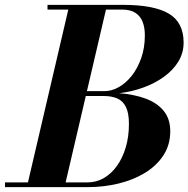

<svg xmlns="http://www.w3.org/2000/svg" viewBox="-68 -770 775 790"><path d="M-47.5 0V-19.5H47L213 -730.5H127.5V-750H437.5Q566 -750 626.8 -713.8Q687.5 -677.5 687.5 -595Q687.5 -552.5 666 -517Q644.5 -481.5 607.2 -454.5Q570 -427.5 522.2 -410Q474.5 -392.5 422 -386.5Q482.5 -382 530 -364.8Q577.5 -347.5 605 -314.5Q632.5 -281.5 632.5 -230Q632.5 -174 604.5 -131Q576.5 -88 528.5 -58.8Q480.5 -29.5 419.5 -14.8Q358.5 0 292.5 0ZM202 -19.5H292.5Q328.5 -19.5 359.5 -37.5Q390.5 -55.5 413.5 -87.8Q436.5 -120 449.5 -164Q462.5 -208 462.5 -260Q462.5 -304.5 450.2 -329.5Q438 -354.5 414.8 -364.8Q391.5 -375 358.5 -375H265L269.5 -395H362.5Q391 -395 420.2 -411.2Q449.5 -427.5 473.8 -458Q498 -488.5 513 -530.8Q528 -573 528 -625Q528 -657 518.5 -680.8Q509 -704.5 488.5 -717.5Q468 -730.5 435 -730.5H368Z"/></svg>

Font: Bodoni Moda
Style: Bold Italic
Weight: 700
Italic angle: -13°
Version: Version 2.004